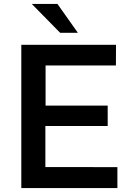

<svg xmlns="http://www.w3.org/2000/svg" viewBox="-20 -949 668 969"><path d="M87.5 0V-723H565.5L565 -618.5H210V-416H523.5V-313H209V-106L572.5 -105.5V0ZM283.5 -783.5 140.5 -929H270L373 -783.5Z"/></svg>

Font: Public Sans Thin SemiBold
Style: Regular
Weight: 600
Version: Version 2.001